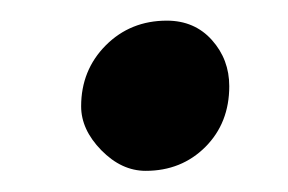

<svg xmlns="http://www.w3.org/2000/svg" viewBox="-20 -146 279 186"><path d="M141.6 -126Q168.5 -126 185.3 -107.2Q202.1 -88.4 202.1 -62.5Q202.1 -26.9 179 -3.7Q155.8 19.5 121.1 19.5Q97.7 19.5 78.1 -0.5Q58.6 -20.5 58.6 -43Q58.6 -78.1 82.5 -102.1Q106.4 -126 141.6 -126Z"/></svg>

Font: Neuton
Style: Italic
Weight: 400
Italic angle: -9°
Designer: Brian M Zick
Version: Version 1.32